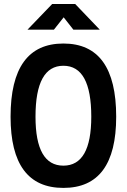

<svg xmlns="http://www.w3.org/2000/svg" viewBox="-20 -918 626 948"><path d="M293 9.8Q32.2 9.8 32.2 -341.8Q32.2 -703.1 293 -703.1Q553.7 -703.1 553.7 -341.8Q553.7 9.8 293 9.8ZM293 -100.1Q430.7 -100.1 430.7 -341.8Q430.7 -593.3 293 -593.3Q155.3 -593.3 155.3 -341.8Q155.3 -100.1 293 -100.1ZM115.7 -771.5 237.8 -898.4H351.1L472.7 -771.5H342.3L294.4 -832.5L246.1 -771.5Z"/></svg>

Font: CaskaydiaCove NF SemiBold
Style: Regular
Weight: 600
Designer: Aaron Bell
Foundry: Saja Typeworks
Version: Version 2111.001; VTT 6.35;Nerd Fonts 3.2.1